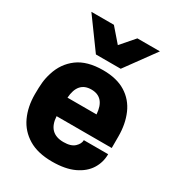

<svg xmlns="http://www.w3.org/2000/svg" viewBox="-188 -893 933 1019"><g transform="rotate(30 278.0 -383.5)"><path d="M287 13Q199 13 142 -21.5Q85 -56 57.5 -115.5Q30 -175 30 -251Q30 -294 33 -324Q36 -354 46 -385Q68 -457 125.5 -500Q183 -543 281 -543Q365 -543 419.5 -509Q474 -475 500 -415Q526 -355 526 -279V-208H188Q194 -107 288 -107Q334 -107 355.5 -127.5Q377 -148 377 -170H526Q526 -120 500 -78.5Q474 -37 421 -12Q368 13 287 13ZM357 -596H205L71 -780H209L281 -697L353 -780H491ZM367 -322Q360 -423 278 -423Q196 -423 189 -322Z"/></g></svg>

Font: Tanohe Sans
Style: Bold
Weight: 700
Designer: Village Type and Design LLC & Cristiano Sobral
Foundry: Cooper Hewitt Smithsonian Design Museum
Version: Version 1.00;September 29, 2021;FontCreator 13.0.0.2655 64-b